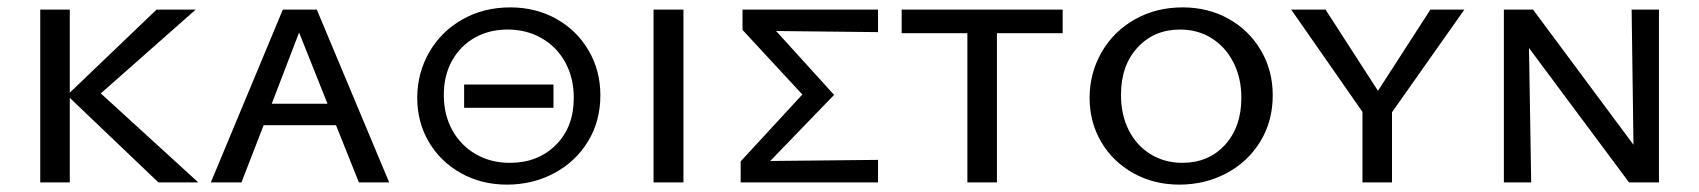

<svg xmlns="http://www.w3.org/2000/svg" viewBox="-20 -494 4602 520"><path d="M409 0 169 -229V0H89V-468H169V-243L404 -468H510L253 -241L517 0Z M890 -155H694L634 0H551L746 -468H838L1034 0H952ZM867 -213 790 -406 716 -213Z M1110 -229Q1110 -296 1142.5 -352.5Q1175 -409 1232.5 -441.5Q1290 -474 1362 -474Q1431 -474 1486.5 -443Q1542 -412 1574 -357.5Q1606 -303 1606 -236Q1606 -166 1572.5 -111Q1539 -56 1481 -25Q1423 6 1353 6Q1284 6 1228.5 -25Q1173 -56 1141.5 -109.5Q1110 -163 1110 -229ZM1534 -229Q1534 -283 1511 -325Q1488 -367 1447 -390.5Q1406 -414 1355 -414Q1305 -414 1266 -392Q1227 -370 1204.5 -330Q1182 -290 1182 -237Q1182 -183 1205 -141.5Q1228 -100 1268.5 -76.5Q1309 -53 1361 -53Q1437 -53 1485.5 -101.5Q1534 -150 1534 -229ZM1237 -265H1479V-202H1237Z M1750 -468H1831V0H1750Z M2358 -407 2082 -410 2239 -237 2066 -58 2358 -61V0H1986V-57L2153 -238L1991 -413V-468H2358Z M2858 -404H2680V0H2600V-404H2422V-468H2858Z M2931 -229Q2931 -296 2963.5 -352.5Q2996 -409 3053.5 -441.5Q3111 -474 3183 -474Q3252 -474 3307.5 -443Q3363 -412 3395 -357.5Q3427 -303 3427 -236Q3427 -166 3393.5 -111Q3360 -56 3302 -25Q3244 6 3174 6Q3105 6 3049.5 -25Q2994 -56 2962.5 -109.5Q2931 -163 2931 -229ZM3342 -229Q3342 -283 3320.5 -325Q3299 -367 3261.5 -390.5Q3224 -414 3176 -414Q3106 -414 3061 -365.5Q3016 -317 3016 -237Q3016 -183 3037 -141.5Q3058 -100 3096 -76.5Q3134 -53 3182 -53Q3253 -53 3297.5 -101.5Q3342 -150 3342 -229Z M3750 -190V0H3670V-191L3477 -468H3570L3712 -248L3854 -468H3946Z M4473 -468V0H4392L4121 -364L4127 0H4053V-468H4132L4404 -102L4399 -468Z"/></svg>

Font: Ysabeau SC Medium
Style: Regular
Weight: 500
Designer: Christian Thalmann (Catharsis Fonts)
Version: Version 0.003